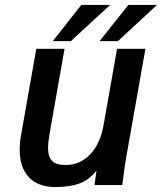

<svg xmlns="http://www.w3.org/2000/svg" viewBox="-20 -747 654 775"><path d="M59.5 -143Q59.5 -170.5 64.5 -199L126.5 -550H240.5L180.5 -209.5Q174 -173 174 -149Q174 -115 189.8 -98Q205.5 -81 244.5 -81Q286.5 -81 318.5 -102.5Q350.5 -124 370 -159.2Q389.5 -194.5 397 -236.5L452.5 -550H567L490 -115Q483 -76 479 -41Q476 -15 473.5 0H361.5L369.5 -58.5Q339.5 -20.5 300.2 -6.2Q261 8 203.5 8Q133.5 8 96.5 -31.8Q59.5 -71.5 59.5 -143ZM498 -727H613.5L456 -581H382ZM308 -727H424.5L266 -581H193Z"/></svg>

Font: JuliaMono SemiBold
Style: Italic
Weight: 600
Italic angle: -9°
Monospace: yes
Designer: cormullion
Foundry: corm
Version: Version 0.056; ttfautohint (v1.8.4)